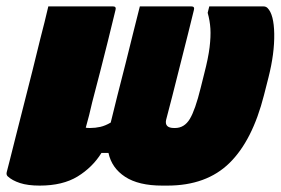

<svg xmlns="http://www.w3.org/2000/svg" viewBox="-48 -570 877 600"><path d="M103 -550H305Q316 -550 313 -539Q300 -485 288.5 -439Q277 -393 265.5 -348Q254 -303 240 -250Q236 -232 230.5 -210Q225 -188 220 -171Q224 -170 233 -170Q250 -170 265.5 -173.5Q281 -177 298 -187Q306 -221 318.5 -270Q331 -319 344.5 -372Q358 -425 369.5 -472.5Q381 -520 389 -550H550Q561 -550 558 -539Q551 -510 539.5 -464Q528 -418 515 -367Q502 -316 490.5 -270Q479 -224 471 -195Q466 -170 496 -170H499Q528 -170 545 -198Q562 -226 579 -295L590 -339Q603 -389 607 -422.5Q611 -456 609.5 -480.5Q608 -505 601 -530L606 -550H775Q783 -550 788 -545Q808 -525 809 -464Q810 -403 791 -328L777 -273Q741 -131 669 -60.5Q597 10 475 10H459Q385 10 343 -17.5Q301 -45 291 -92H269Q241 -47 194.5 -18.5Q148 10 76 10Q39 10 14.5 2Q-10 -6 -24 -19Q-29 -24 -27 -32Q-25 -39 -17.5 -69Q-10 -99 1.5 -144.5Q13 -190 26.5 -243Q40 -296 53.5 -349.5Q67 -403 78 -449Q85 -475 91 -500Q97 -525 103 -550Z"/></svg>

Font: Recursive Sn Lnr St XBk
Style: Italic
Weight: 1000
Italic angle: -15°
Version: Version 1.079;hotconv 1.0.112;makeotfexe 2.5.65598; ttfautoh